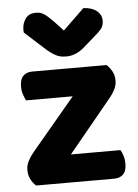

<svg xmlns="http://www.w3.org/2000/svg" viewBox="-53 -770 584 811"><g transform="rotate(-5 239.5 -364.5)"><path d="M67 0Q53 -13 44.5 -30Q36 -47 36 -68Q36 -87 44.5 -104.5Q53 -122 66 -138L254 -362H56Q51 -372 45.5 -387.5Q40 -403 40 -421Q40 -453 54.5 -467Q69 -481 92 -481H408Q422 -468 431 -451Q440 -434 440 -412Q440 -394 431.5 -376.5Q423 -359 410 -343L225 -118H435Q441 -109 446 -93Q451 -77 451 -60Q451 -28 436.5 -14Q422 0 399 0ZM241 -642 331 -729Q366 -728 387 -711.5Q408 -695 408 -669Q408 -649 397.5 -635.5Q387 -622 364 -603L316 -561Q281 -532 243 -532Q231 -532 221 -533.5Q211 -535 200 -540.5Q189 -546 176.5 -555Q164 -564 148 -579L72 -648Q71 -650 71 -654Q71 -658 71 -662Q71 -686 85 -706.5Q99 -727 129 -727Q138 -727 145.5 -725.5Q153 -724 161.5 -719Q170 -714 179.5 -705.5Q189 -697 202 -684Z"/></g></svg>

Font: Baloo 2
Style: Bold
Weight: 700
Designer: Sarang Kulkarni and Ek Type
Foundry: Ek Type
Version: Version 1.640;hotconv 1.0.111;makeotfexe 2.5.65597; ttfautoh